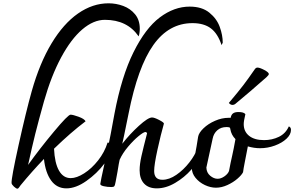

<svg xmlns="http://www.w3.org/2000/svg" viewBox="-20 -1128 1781 1162"><path d="M826 -954Q826 -942 824 -928.5Q822 -915 819 -908Q750 -1008 615 -1008Q546 -1008 478 -950Q410 -892 350 -780.5Q290 -669 246 -514Q213 -396 193.5 -318Q174 -240 150 -130Q221 -229 306.5 -331.5Q392 -434 407 -434Q421 -434 455.5 -421.5Q490 -409 498 -394Q408 -326 307 -228Q311 -141 337 -95.5Q363 -50 408 -50Q444 -50 489.5 -79Q535 -108 574 -157.5Q613 -207 631 -265Q644 -265 650.5 -256.5Q657 -248 657 -235Q657 -198 612 -138Q567 -78 503 -33Q439 12 382 12Q324 12 289.5 -35.5Q255 -83 246 -166Q174 -91 104 -6Q102 -3 96 5.5Q90 14 86 14Q78 14 64.5 1.5Q51 -11 50 -20Q48 -49 92.5 -250Q137 -451 172 -576Q220 -746 292 -865.5Q364 -985 452.5 -1046.5Q541 -1108 637 -1108Q683 -1108 726 -1092Q769 -1076 797.5 -1041.5Q826 -1007 826 -954Z M1328 -870 1321 -855Q1298 -925 1256 -956.5Q1214 -988 1145 -988Q1002 -988 908 -855.5Q814 -723 758 -440Q752 -410 731 -308L720 -258Q765 -316 820.5 -366.5Q876 -417 900 -417Q914 -417 943 -402Q972 -387 972 -380Q953 -313 933 -222Q913 -131 913 -93Q913 -40 963 -40Q1004 -40 1047.5 -70Q1091 -100 1126 -145Q1161 -190 1175 -231Q1182 -228 1186 -223.5Q1190 -219 1190 -208Q1190 -197 1187 -185Q1178 -147 1137 -100.5Q1096 -54 1040 -21Q984 12 929 12Q879 12 852 -17Q825 -46 825 -98Q825 -134 836 -183Q847 -232 870 -321Q869 -325 866 -327Q863 -329 860 -329Q849 -329 818.5 -304Q788 -279 755 -240Q722 -201 704 -161Q700 -145 691 -88L680 -29Q676 -6 671.5 -1Q667 4 655 4Q630 4 608 -1Q586 -6 587 -15L594 -53Q623 -185 634 -237.5Q645 -290 650 -317Q657 -358 673 -441Q716 -667 788 -812Q860 -957 947 -1022.5Q1034 -1088 1128 -1088Q1202 -1088 1247 -1051.5Q1292 -1015 1310 -965Q1328 -915 1328 -870Z M1741 -342Q1741 -314 1714 -288.5Q1687 -263 1643.5 -247Q1600 -231 1554 -231Q1518 -231 1480 -242Q1479 -235 1477 -226.5Q1475 -218 1473 -206Q1470 -190 1461.5 -147Q1453 -104 1451 -86Q1443 -69 1417 -46.5Q1391 -24 1356 -8Q1321 8 1287 8Q1254 8 1220 -8Q1186 -24 1163.5 -51.5Q1141 -79 1141 -111Q1155 -165 1162 -200Q1169 -235 1179 -300Q1183 -324 1211.5 -351.5Q1240 -379 1281.5 -397Q1323 -415 1363 -415H1376Q1379 -433 1390 -441.5Q1401 -450 1423 -450Q1456 -450 1465 -437Q1455 -395 1455 -377Q1455 -332 1487.5 -306Q1520 -280 1578 -280Q1627 -280 1668 -300Q1709 -320 1728 -363Q1741 -358 1741 -342ZM1366 -93Q1376 -147 1385 -185Q1388 -199 1394.5 -230Q1401 -261 1405 -286Q1380 -311 1374 -346Q1374 -350 1372.5 -353Q1371 -356 1368 -357Q1362 -359 1351 -359Q1317 -359 1295 -339.5Q1273 -320 1267 -289Q1246 -191 1229 -114Q1230 -83 1252 -64.5Q1274 -46 1297 -46Q1317 -46 1338 -60.5Q1359 -75 1366 -93ZM1387 -493Q1375 -493 1365 -505Q1424 -575 1453 -613Q1482 -651 1522 -709Q1529 -719 1538 -719Q1552 -719 1579.5 -704.5Q1607 -690 1607 -680Q1607 -674 1593 -661Q1555 -627 1495.5 -576Q1436 -525 1404 -499Q1397 -493 1387 -493Z"/></svg>

Font: Charmonman
Style: Bold
Weight: 700
Designer: Ekaluck Peanpanawate
Foundry: Cadson Demak Co.,Ltd.
Version: Version 1.000; ttfautohint (v1.6)